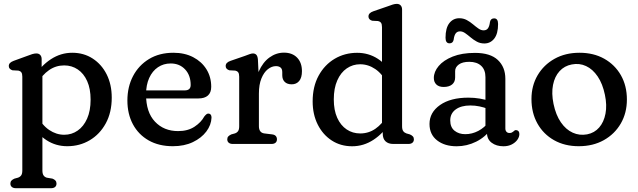

<svg xmlns="http://www.w3.org/2000/svg" viewBox="-20 -758 3362 1011"><path d="M199.3 -446.6V-387.5L203.3 -375.7V139.6Q203.3 157.3 209.5 165.9Q215.6 174.5 226.3 177.6L256.1 182.6Q266.3 186.4 271.9 192.7Q277.5 199 277.5 208.6Q277.5 220.2 270 226.6Q262.4 233 248.5 233H63.7Q50.3 233 42.5 226.6Q34.7 220.2 34.7 208.6Q34.7 199 40.3 193Q45.9 187 56.1 182.6L74.5 177.6Q85.4 173.9 91.4 165.6Q97.5 157.3 97.5 139.6V-354.2Q97.5 -370.4 92.1 -377.3Q86.8 -384.2 76.9 -386.2L45.9 -387.8Q37 -390.6 31.6 -396.1Q26.3 -401.6 26.3 -410.2Q26.3 -419.6 32.6 -426.2Q39 -432.8 51.9 -437.6L123.3 -463.6Q137.8 -469.3 149.6 -473Q161.4 -476.6 171.5 -476.6Q184.5 -476.6 191.9 -468.5Q199.3 -460.4 199.3 -446.6ZM176.2 -318.7 158.5 -352.1Q195.8 -412.2 248 -446.2Q300.1 -480.2 360.4 -480.2Q421.1 -480.2 468.1 -449.7Q515.1 -419.2 541.8 -366.1Q568.4 -312.9 568.4 -243.9Q568.4 -166 537 -108.5Q505.6 -51 452.6 -19.6Q399.5 11.9 334 11.9Q274.1 11.9 225.4 -19.5Q176.7 -51 149.4 -105L176.4 -149.1Q201.4 -99 238.9 -73.7Q276.3 -48.4 318.2 -48.4Q357.5 -48.4 388.9 -70.3Q420.4 -92.1 438.7 -133.4Q457.1 -174.7 457.1 -233.4Q457.1 -290.7 439 -331Q420.9 -371.3 389.4 -392.4Q358 -413.6 317.9 -413.6Q274.1 -413.6 238.2 -388.7Q202.3 -363.8 176.2 -318.7Z M1092.2 -300.8Q1092.2 -270.6 1074.8 -255.1Q1057.4 -239.6 1024.6 -239.6H712.2V-282H952.4Q984 -282 984 -310.4Q984 -361.4 954.7 -392.6Q925.4 -423.8 878.8 -423.8Q841 -423.8 811.6 -403.9Q782.2 -384 765.6 -347.4Q749 -310.8 749 -260.4Q749 -167 796 -117.4Q842.9 -67.7 917.8 -67.7Q969.3 -67.7 1004.4 -90.9Q1039.4 -114.1 1055.6 -144.5Q1062.3 -152.7 1067.2 -156.5Q1072 -160.3 1078 -159.9Q1085.2 -159.7 1089.5 -154.4Q1093.8 -149 1093.8 -138.7Q1092.3 -99.9 1066.5 -65.6Q1040.7 -31.2 995.6 -9.7Q950.4 11.9 890.3 11.9Q816.7 11.9 762.9 -18.6Q709.1 -49.2 679.9 -103.6Q650.8 -158 650.8 -228.8Q650.8 -300.5 680.5 -357.3Q710.3 -414.1 764.7 -447.2Q819.2 -480.2 893.2 -480.2Q952.2 -480.2 997 -457Q1041.8 -433.7 1067 -393.3Q1092.2 -352.8 1092.2 -300.8Z M1321.2 -264Q1321.2 -333.3 1342.6 -381.8Q1364 -430.3 1399.2 -455.6Q1434.3 -480.8 1475.3 -480.8Q1518.9 -480.8 1544.4 -454.6Q1569.9 -428.4 1569.9 -383.2Q1569.9 -348.8 1555.3 -331.4Q1540.6 -314 1516.3 -314Q1492.3 -314 1479.3 -326.7Q1466.3 -339.5 1466.3 -361.6V-378Q1466.3 -395.3 1457.2 -402.5Q1448 -409.8 1433.2 -409.8Q1410.9 -409.8 1390.3 -393.5Q1369.7 -377.2 1356.5 -344.9Q1343.3 -312.7 1343.3 -265.2ZM1338.1 -444.2 1343.3 -332.4V-93.4Q1343.3 -76.5 1350.5 -66.9Q1357.6 -57.3 1371.9 -55.4L1412.9 -50.4Q1425.9 -48.8 1432.1 -41.9Q1438.3 -35 1438.3 -24.4Q1438.3 -12.8 1430.8 -6.4Q1423.2 0 1409.3 0H1205.7Q1192.3 0 1184.5 -6.4Q1176.7 -12.8 1176.7 -24.4Q1176.7 -34 1182.3 -39.9Q1187.9 -45.8 1198.1 -50.4L1216.5 -55.4Q1227.4 -58.9 1233.4 -67.3Q1239.5 -75.7 1239.5 -93.4V-354.2Q1239.5 -370.4 1234.1 -377.3Q1228.8 -384.2 1218.9 -386.2L1187.9 -387.8Q1179 -390.4 1173.6 -396Q1168.3 -401.6 1168.3 -410.2Q1168.3 -419.6 1174.6 -426.4Q1181 -433.2 1193.9 -437.6L1269.3 -463.6Q1282.6 -468.5 1293.6 -472.6Q1304.6 -476.6 1311.9 -476.6Q1323.3 -476.6 1330 -469.2Q1336.7 -461.8 1338.1 -444.2Z M1995.4 -90.4 1991.4 -96V-615.2Q1991.4 -631.4 1986 -638.3Q1980.7 -645.2 1970.8 -647.2L1939.8 -648.8Q1930.9 -651.4 1925.5 -657Q1920.2 -662.6 1920.2 -671.2Q1920.2 -680.6 1926.5 -687.4Q1932.9 -694.2 1945.8 -698.6L2021.2 -724.6Q2035.9 -730.1 2047.6 -733.9Q2059.3 -737.6 2069.4 -737.6Q2082.4 -737.6 2089.8 -729.5Q2097.2 -721.4 2097.2 -707.6V-93.4Q2097.2 -75.7 2103.4 -67.4Q2109.5 -59.1 2120.2 -55.4L2138 -50.4Q2148.2 -46 2153.8 -40Q2159.4 -34 2159.4 -24.4Q2159.4 -13.1 2151.9 -6.6Q2144.3 0 2130.4 0H2051Q2024.9 0 2010.1 -13.8Q1995.4 -27.5 1995.4 -54.2ZM1626.3 -224.1Q1626.3 -302 1657.7 -359.5Q1689.1 -417 1742.3 -448.5Q1795.5 -479.9 1860.7 -479.9Q1920.8 -479.9 1969.4 -448.5Q2018 -417 2045.3 -363L2018.3 -318.9Q1993.5 -369 1956.2 -394.3Q1918.9 -419.6 1876.5 -419.6Q1837.5 -419.6 1805.9 -397.9Q1774.3 -376.2 1756 -334.7Q1737.6 -293.3 1737.6 -234.6Q1737.6 -177.6 1755.7 -137.6Q1773.8 -97.6 1805.3 -76.5Q1836.7 -55.3 1876.8 -55.3Q1920.9 -55.3 1956.7 -80Q1992.4 -104.7 2018.5 -149.3L2036.2 -115.9Q1999.1 -56.3 1947 -22.1Q1894.9 12.2 1834.3 12.2Q1773.6 12.2 1726.7 -18.3Q1679.9 -48.8 1653.1 -102.1Q1626.3 -155.4 1626.3 -224.1Z M2544.2 -58.8V-77.2L2536.2 -88.8V-351.5Q2536.2 -390.6 2513.6 -411.5Q2491.1 -432.5 2451.1 -432.5Q2415 -432.5 2395.8 -418.3Q2376.6 -404.1 2376.6 -383.7V-350.3Q2376.6 -326.3 2360.6 -313.2Q2344.6 -300.1 2316 -300.1Q2291.2 -300.1 2277.8 -313Q2264.4 -326 2264.4 -347.3Q2264.4 -380 2289.8 -410.3Q2315.2 -440.6 2363.7 -460.1Q2412.2 -479.5 2481.1 -479.5Q2561.6 -479.5 2601.3 -442.3Q2641 -405 2641 -343.1V-81.6Q2641 -70.8 2646.8 -64.3Q2652.5 -57.7 2662.7 -57.7Q2670.2 -57.7 2674.8 -60Q2679.3 -62.2 2682.6 -65.1Q2686 -68.1 2689.2 -70.6Q2692.4 -73 2696.7 -73Q2704.8 -73 2709.8 -67.5Q2714.8 -62 2714.8 -52.4Q2714.8 -37 2704.3 -22.1Q2693.7 -7.2 2674.9 2.5Q2656.1 12.2 2631 12.2Q2593.6 12.2 2568.9 -6.4Q2544.2 -24.9 2544.2 -58.8ZM2241.6 -105.3Q2241.6 -166 2296.9 -204.9Q2352.3 -243.8 2446.3 -243.8Q2477.1 -243.8 2506.2 -238.9Q2535.2 -234 2556.4 -226L2546.8 -185.8Q2526.6 -193.1 2504.3 -197.8Q2482 -202.6 2456.5 -202.6Q2408 -202.6 2379.4 -181.6Q2350.8 -160.6 2350.8 -123.9Q2350.8 -87.9 2373.4 -69.7Q2396 -51.5 2429.8 -51.5Q2465.9 -51.5 2498.5 -68.7Q2531.1 -85.8 2554.8 -116.9L2567.2 -80.7Q2536.1 -36.2 2487.3 -12Q2438.5 12.2 2384.6 12.2Q2321.4 12.2 2281.5 -18.9Q2241.6 -50 2241.6 -105.3ZM2530.4 -529.1Q2508.8 -529.1 2491.1 -538.6Q2473.3 -548.2 2458.3 -561Q2443.2 -573.8 2429.6 -583.3Q2415.9 -592.9 2402.4 -592.9Q2387.7 -592.9 2379.6 -582.2Q2371.5 -571.5 2368.7 -548.5Q2364.7 -529.8 2347.1 -529.8Q2326 -529.8 2326 -559.3Q2326 -610.6 2346.1 -636.3Q2366.2 -662 2398.3 -662Q2419.9 -662 2437.7 -652.5Q2455.4 -642.9 2470.5 -630.1Q2485.5 -617.3 2499.2 -607.8Q2512.8 -598.2 2526.6 -598.2Q2542 -598.2 2549.7 -609.3Q2557.4 -620.4 2560 -642.5Q2564 -661.3 2581.9 -661.3Q2602.7 -661.3 2602.7 -631.7Q2602.7 -580.2 2582.5 -554.7Q2562.3 -529.1 2530.4 -529.1Z M3031.5 -480.2Q3105.6 -480.2 3161.8 -448.7Q3217.9 -417.1 3249.5 -361.7Q3281 -306.2 3281 -233.9Q3281 -163.3 3248.9 -107.7Q3216.7 -52.1 3159.6 -20.1Q3102.5 11.9 3027.7 11.9Q2953.8 11.9 2897.6 -19.7Q2841.5 -51.3 2810 -107.4Q2778.5 -163.5 2778.5 -236.7Q2778.5 -306.2 2810.6 -361.3Q2842.8 -416.3 2899.8 -448.3Q2956.8 -480.2 3031.5 -480.2ZM3071.7 -50.6Q3110.2 -58.1 3135 -86.6Q3159.8 -115.1 3168.3 -159.6Q3176.8 -204 3165.3 -258.6Q3153.3 -316.8 3127.3 -355.2Q3101.3 -393.7 3066 -410.1Q3030.8 -426.6 2990.6 -418.6Q2951.9 -411.3 2926.3 -383.2Q2900.7 -355.1 2892 -310.9Q2883.2 -266.7 2894.6 -211Q2906.9 -152.2 2933.4 -113.9Q2959.9 -75.5 2995.9 -59.3Q3031.8 -43.1 3071.7 -50.6Z"/></svg>

Font: Fraunces SuperSoft 9pt
Style: Regular
Weight: 900
Version: Version 1.000;[b76b70a41]